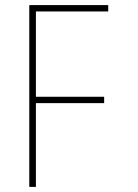

<svg xmlns="http://www.w3.org/2000/svg" viewBox="-20 -734 540 754"><path d="M121 0V-329H389V-354H121V-689H405V-714H95V0Z"/></svg>

Font: Noto Sans Mono UI Condensed Thin
Style: Regular
Weight: 250
Width: 3
Designer: Monotype Design team
Foundry: Monotype Imaging Inc.
Version: 1.000